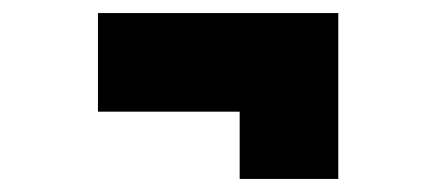

<svg xmlns="http://www.w3.org/2000/svg" viewBox="-20 -420 676 294"><path d="M130 -249H347V-146H498V-400H130Z"/></svg>

Font: Unageo
Style: ExtraBold
Weight: 800
Designer: Richard Sepsi
Foundry: Richard Sepsi
Version: Version 2.000